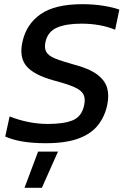

<svg xmlns="http://www.w3.org/2000/svg" viewBox="-20 -674 595 917"><path d="M199 10Q75 10 5 -22L26 -118Q65 -102 112.5 -92Q160 -82 209 -82Q286 -82 328.5 -100Q371 -118 382 -172Q389 -205 377.5 -225Q366 -245 331.5 -259.5Q297 -274 236 -290Q142 -316 106.5 -358Q71 -400 87 -473Q105 -558 173.5 -606Q242 -654 373 -654Q429 -654 476.5 -646Q524 -638 550 -628L530 -532Q460 -561 368 -561Q296 -561 252 -542Q208 -523 197 -473Q191 -444 201 -426Q211 -408 242.5 -395Q274 -382 332 -366Q405 -347 443 -319Q481 -291 491.5 -254.5Q502 -218 492 -172Q480 -116 447 -75Q414 -34 353.5 -12Q293 10 199 10ZM97 223 162 50H257L180 223Z"/></svg>

Font: Kanit
Style: Italic
Weight: 400
Italic angle: -12°
Designer: Katatrad Team
Foundry: CadsonDemak
Version: Version 2.000; ttfautohint (v1.8.3)